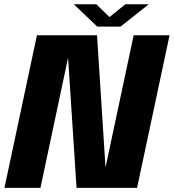

<svg xmlns="http://www.w3.org/2000/svg" viewBox="-20 -908 840 928"><path d="M175.5 0H1.5L158.5 -737.5H449L490 -98.5L626 -737.5H799.5L642.5 0H350L309 -629ZM336.5 -887.5H445.5L509 -825.5L586 -887.5H699L563 -779.5H450Z"/></svg>

Font: Epilogue ExtraBold
Style: Italic
Weight: 800
Italic angle: -12°
Designer: Tyler Finck
Foundry: Etcetera Type Co
Version: Version 2.111; ttfautohint (v1.8.3)